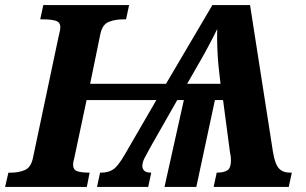

<svg xmlns="http://www.w3.org/2000/svg" viewBox="-43 -734 1202 754"><path d="M-23 0 -10 -56H2Q30 -56 54 -66Q78 -76 86 -112L187 -590Q191 -606 192.5 -614Q194 -622 194 -626Q194 -647 175.5 -652.5Q157 -658 127 -658H115L127 -714H464L452 -658H440Q409 -658 384 -648Q359 -638 351 -600L311 -405H609L791 -714H939L1029 -137Q1037 -89 1052.5 -72.5Q1068 -56 1096 -56H1103L1091 0H796L808 -56Q837 -56 850.5 -65.5Q864 -75 864 -105Q864 -120 860 -137L833 -341H801L728 0H603L679 -341H653L546 -153Q533 -130 524.5 -113Q516 -96 516 -82Q516 -71 523.5 -63.5Q531 -56 551 -56L539 0H338L350 -56H354Q383 -56 402 -69Q421 -82 447 -127L571 -341H297L248 -110Q244 -97 244 -88Q244 -68 259.5 -62Q275 -56 309 -56L298 0ZM692 -405H823L815 -476Q812 -507 810.5 -545Q809 -583 810 -620Q796 -591 776 -553.5Q756 -516 739 -487Z"/></svg>

Font: Noto Serif SemiCondensed ExtraBold
Style: Italic
Weight: 800
Width: 4
Italic angle: -12°
Designer: Monotype Design Team
Foundry: Monotype Imaging Inc.
Version: Version 2.014; ttfautohint (v1.8.4.7-5d5b)